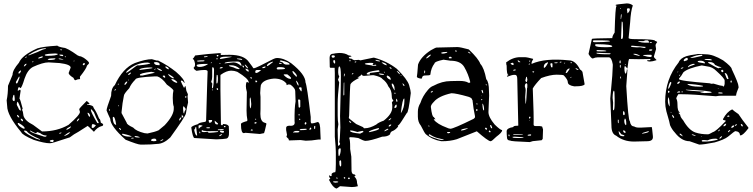

<svg xmlns="http://www.w3.org/2000/svg" viewBox="-20 -805 4367 1113"><path d="M309.6 -540V-542Q318.4 -533.2 348.6 -528.3Q368.2 -528.3 430.7 -483.4L443.4 -478.5H448.2L465.8 -469.7Q492.2 -451.2 496.1 -441.4V-439.5Q496.1 -435.5 484.4 -424.8Q481.4 -408.2 443.4 -360.4V-356.4L444.3 -346.7Q430.7 -346.7 417 -339.8Q411.1 -339.8 406.2 -353.5Q377.9 -371.1 377.9 -381.8L389.6 -413.1Q389.6 -431.6 325.2 -439.5L261.7 -443.4Q228.5 -443.4 170.9 -417Q139.6 -400.4 122.1 -348.6Q108.4 -302.7 99.6 -293.9L89.8 -300.8Q83 -293.9 83 -278.3L95.7 -285.2Q98.6 -285.2 99.6 -278.3L92.8 -233.4Q96.7 -232.4 111.3 -175.8L108.4 -169.9V-166Q113.3 -161.1 116.2 -133.8Q125 -104.5 171.9 -81.1L223.6 -43Q310.5 -43 377 -81.1Q443.4 -138.7 443.4 -156.2L439.5 -170.9V-172.9Q441.4 -178.7 482.4 -219.7Q484.4 -219.7 498 -206.1V-202.1L494.1 -201.2L486.3 -202.1H485.4V-198.2Q522.5 -195.3 522.5 -179.7Q538.1 -159.2 554.7 -117.2Q560.5 -117.2 564.5 -93.8Q576.2 -88.9 578.1 -83Q578.1 -74.2 566.4 -73.2Q543.9 -66.4 524.4 -41Q490.2 -75.2 488.3 -75.2L434.6 -41Q408.2 -27.3 384.8 -8.8L284.2 23.4L268.6 25.4Q237.3 25.4 175.8 5.9Q109.4 -22.5 103.5 -38.1Q21.5 -136.7 21.5 -190.4L18.6 -223.6Q26.4 -260.7 26.4 -307.6L52.7 -371.1Q52.7 -398.4 89.8 -441.4Q108.4 -485.4 196.3 -524.4Q229.5 -535.2 309.6 -540ZM145.5 -487.3V-483.4L196.3 -502.9L228.5 -517.6Q247.1 -521.5 247.1 -524.4V-525.4Q205.1 -525.4 146.5 -487.3ZM337.9 -518.6 332 -519.5 330.1 -518.6V-515.6L333 -513.7H337.9ZM240.2 -488.3V-483.4L251 -481.4Q308.6 -481.4 315.4 -491.2Q315.4 -494.1 299.8 -495.1Q256.8 -494.1 240.2 -488.3ZM335.9 -488.3H324.2V-487.3Q324.2 -481.4 343.8 -479.5L346.7 -483.4Q346.7 -488.3 335.9 -488.3ZM357.4 -479.5H355.5V-478.5L358.4 -473.6H361.3V-476.6ZM202.1 -469.7V-465.8H206.1Q228.5 -470.7 228.5 -475.6L225.6 -478.5H223.6Q202.1 -471.7 202.1 -469.7ZM131.8 -476.6 127 -472.7V-469.7H129.9L135.7 -475.6V-476.6ZM256.8 -459 266.6 -457H267.6Q298.8 -458 300.8 -463.9V-466.8H290Q256.8 -466.8 256.8 -459ZM329.1 -465.8H320.3V-463.9Q320.3 -460.9 346.7 -459V-460.9ZM412.1 -453.1H407.2V-449.2H409.2L412.1 -452.1ZM170.9 -451.2 167 -445.3V-444.3H170.9L173.8 -448.2ZM460 -429.7V-428.7L465.8 -426.8H466.8L471.7 -432.6V-437.5L469.7 -439.5Q460 -439.5 460 -429.7ZM118.2 -419.9H120.1Q133.8 -427.7 133.8 -435.5Q122.1 -435.5 118.2 -419.9ZM86.9 -381.8V-380.9L89.8 -377.9H90.8Q101.6 -386.7 101.6 -394.5V-396.5H99.6Q86.9 -389.6 86.9 -381.8ZM92.8 -360.4H89.8L72.3 -330.1V-325.2L75.2 -321.3H78.1Q82 -321.3 92.8 -353.5ZM52.7 -233.4V-230.5Q52.7 -220.7 61.5 -218.8Q68.4 -218.8 63.5 -250L62.5 -254.9H59.6Q56.6 -254.9 52.7 -233.4ZM83 -215.8Q77.1 -210.9 77.1 -200.2Q77.1 -195.3 85.9 -180.7Q91.8 -164.1 100.6 -164.1V-167Q100.6 -181.6 83 -215.8ZM510.7 -170.9H506.8V-167Q506.8 -155.3 543.9 -91.8L549.8 -90.8L552.7 -93.8Q537.1 -120.1 524.4 -154.3ZM487.3 -151.4V-149.4Q494.1 -127.9 500 -127.9L502 -131.8V-135.7Q498 -151.4 487.3 -151.4ZM82 -138.7H79.1V-133.8Q83 -124 91.8 -124Q91.8 -131.8 82 -138.7ZM424.8 -101.6H426.8Q431.6 -102.5 439.5 -115.2V-118.2Q429.7 -118.2 424.8 -101.6ZM100.6 -117.2V-111.3Q105.5 -102.5 111.3 -102.5H113.3V-107.4Q109.4 -117.2 100.6 -117.2ZM88.9 -91.8H83V-90.8Q83 -76.2 114.3 -59.6H123V-61.5Q123 -72.3 88.9 -91.8ZM511.7 -71.3V-65.4L514.6 -63.5H520.5Q523.4 -63.5 535.2 -77.1V-78.1Q535.2 -81.1 518.6 -85.9Q511.7 -85.9 511.7 -71.3ZM364.3 -53.7H365.2L367.2 -52.7Q391.6 -62.5 391.6 -73.2Q364.3 -60.5 364.3 -53.7ZM119.1 -44.9Q127.9 -30.3 189.5 -1L210 4.9H211.9V2Q149.4 -24.4 135.7 -43.9Q130.9 -47.9 126 -47.9H121.1Q119.1 -47.9 119.1 -44.9ZM156.2 -47.9H153.3Q153.3 -40 188.5 -28.3L236.3 -12.7H246.1L250 -16.6V-19.5H249Q229.5 -19.5 212.9 -33.2L197.3 -39.1H195.3L189.5 -33.2H188.5Q181.6 -33.2 156.2 -47.9ZM350.6 -16.6H352.5Q374 -22.5 386.7 -37.1V-38.1H384.8Q375 -38.1 350.6 -16.6ZM323.2 -31.2V-30.3H325.2Q334 -30.3 335.9 -35.2V-37.1Q323.2 -36.1 323.2 -31.2ZM268.6 11.7V12.7Q268.6 17.6 289.1 19.5V15.6L288.1 13.7L292 10.7L288.1 5.9H282.2Q268.6 7.8 268.6 11.7Z M860.4 -461.9 887.7 -454.1H896.5Q952.1 -426.8 1000 -388.7Q1049.8 -345.7 1049.8 -324.2H1047.9Q1040 -337.9 1032.2 -337.9H1031.2Q1028.3 -337.9 1028.3 -334Q1032.2 -323.2 1045.9 -296.9H1047.9Q1049.8 -296.9 1052.7 -306.6H1053.7Q1056.6 -305.7 1060.5 -278.3L1069.3 -258.8L1067.4 -246.1L1070.3 -210.9Q1063.5 -186.5 1057.6 -146.5Q1053.7 -127.9 966.8 -7.8Q927.7 29.3 890.6 29.3Q856.4 33.2 813.5 33.2H794.9Q778.3 33.2 708 4.9Q619.1 -74.2 619.1 -116.2Q606.4 -142.6 597.7 -165Q597.7 -177.7 624 -249Q624 -293.9 645.5 -311.5Q691.4 -410.2 761.7 -439.5Q823.2 -461.9 860.4 -461.9ZM684.6 -155.3V-149.4Q698.2 -123 714.8 -92.8Q714.8 -83 752 -65.4Q769.5 -44.9 817.4 -33.2L835 -31.2Q877.9 -40 899.4 -49.8L934.6 -79.1Q989.3 -137.7 987.3 -177.7V-186.5Q981.4 -202.1 981.4 -237.3Q981.4 -264.6 985.4 -280.3Q985.4 -287.1 947.3 -314.5Q919.9 -353.5 890.6 -362.3H878.9Q764.6 -357.4 764.6 -343.8Q739.3 -318.4 729.5 -293.9Q698.2 -260.7 698.2 -250Q689.5 -210 684.6 -155.3ZM714.8 -391.6 711.9 -386.7V-382.8Q717.8 -382.8 771.5 -423.8L779.3 -426.8L785.2 -425.8Q850.6 -432.6 850.6 -438.5V-439.5L835 -442.4Q768.6 -442.4 714.8 -391.6ZM791 -371.1V-370.1L793 -367.2H806.6L876 -382.8V-384.8L857.4 -388.7Q791 -380.9 791 -371.1ZM637.7 -127.9 633.8 -125V-118.2Q635.7 -85 652.3 -81.1L653.3 -82V-83Q646.5 -127.9 637.7 -127.9ZM789.1 -404.3V-399.4Q865.2 -408.2 865.2 -411.1L857.4 -414.1H856.4Q809.6 -414.1 789.1 -404.3ZM872.1 -441.4Q877 -427.7 893.6 -427.7L903.3 -426.8L905.3 -427.7V-432.6Q905.3 -443.4 884.8 -445.3Q872.1 -444.3 872.1 -441.4ZM694.3 -29.3H687.5V-25.4Q700.2 -12.7 733.4 -12.7H744.1Q739.3 -19.5 694.3 -29.3ZM855.5 6.8V8.8Q855.5 11.7 870.1 13.7Q886.7 13.7 886.7 8.8V6.8Q885.7 2.9 879.9 -1H871.1Q860.4 -1 855.5 6.8ZM1041 -178.7Q1042 -149.4 1045.9 -147.5H1047.9Q1047.9 -158.2 1056.6 -170.9V-173.8L1045.9 -188.5H1043.9Q1042 -188.5 1041 -178.7ZM976.6 -346.7H972.7Q978.5 -334 1001 -325.2H1004.9L1007.8 -328.1V-329.1Q991.2 -346.7 976.6 -346.7ZM955.1 -377V-375Q958 -363.3 982.4 -350.6H985.4L987.3 -353.5V-354.5Q982.4 -361.3 955.1 -377ZM890.6 -409.2 888.7 -408.2Q907.2 -393.6 918 -393.6L918.9 -395.5V-396.5Q903.3 -409.2 890.6 -409.2ZM760.7 -16.6V-13.7Q760.7 -7.8 788.1 -7.8L789.1 -8.8V-10.7Q776.4 -16.6 760.7 -16.6ZM940.4 -419.9 937.5 -417Q948.2 -403.3 959 -403.3Q959 -414.1 942.4 -419.9ZM702.1 -319.3V-312.5H705.1Q717.8 -324.2 717.8 -331.1V-332H712.9Q707 -328.1 702.1 -319.3ZM922.9 -364.3Q928.7 -354.5 936.5 -354.5L937.5 -356.4V-358.4Q937.5 -367.2 929.7 -367.2Q922.9 -366.2 922.9 -364.3ZM1017.6 -107.4V-106.4Q1025.4 -106.4 1031.2 -122.1V-124H1028.3Q1022.5 -124 1017.6 -107.4ZM722.7 -370.1Q731.4 -370.1 739.3 -381.8V-384.8Q722.7 -379.9 722.7 -370.1ZM1033.2 -125H1038.1L1042 -122.1Q1043 -137.7 1037.1 -135.7H1035.2L1034.2 -142.6ZM908.2 13.7H909.2Q926.8 7.8 926.8 3.9L924.8 2Q911.1 6.8 908.2 13.7ZM673.8 -63.5 669.9 -61.5V-59.6L677.7 -51.8H681.6Q681.6 -58.6 673.8 -63.5ZM740.2 -2.9V-2H752.9L754.9 -3.9L752.9 -6.8H751Q741.2 -6.8 740.2 -2.9ZM1056.6 -248 1053.7 -245.1V-241.2L1056.6 -237.3L1060.5 -241.2V-245.1L1057.6 -248ZM643.6 -279.3Q648.4 -279.3 652.3 -286.1V-288.1Q643.6 -288.1 643.6 -279.3ZM613.3 -173.8 611.3 -170.9Q612.3 -162.1 614.3 -162.1L616.2 -163.1V-168L614.3 -173.8ZM874 -399.4V-398.4L883.8 -406.2L881.8 -407.2Q872.1 -401.4 874 -399.4ZM663.1 -312.5H664.1Q668 -313.5 668 -320.3H666Q663.1 -318.4 663.1 -312.5ZM668.9 -195.3 665 -191.4V-189.5H668L669.9 -192.4V-195.3ZM726.6 -342.8H722.7V-338.9H724.6L726.6 -340.8Z M1252 -497.1Q1262.7 -495.1 1262.7 -494.1L1258.8 -487.3V-486.3H1260.7L1310.5 -487.3Q1395.5 -487.3 1423.8 -444.3Q1446.3 -415 1448.2 -410.2L1452.1 -409.2Q1461.9 -409.2 1562.5 -461.9Q1576.2 -468.8 1585 -468.8Q1625 -468.8 1668 -438.5Q1751 -373 1751 -327.1Q1759.8 -308.6 1781.2 -127V-100.6Q1781.2 -91.8 1786.1 -89.8H1790Q1797.9 -89.8 1821.3 -97.7Q1836.9 -97.7 1836.9 -40Q1838.9 -10.7 1838.9 3.9H1825.2Q1784.2 10.7 1752.9 10.7L1721.7 6.8L1665 8.8H1655.3Q1653.3 8.8 1653.3 1L1640.6 -11.7V-12.7L1643.6 -22.5V-24.4L1638.7 -50.8V-63.5Q1638.7 -76.2 1658.2 -76.2Q1693.4 -72.3 1687.5 -102.5Q1686.5 -178.7 1693.4 -216.8V-218.8L1691.4 -277.3Q1691.4 -293 1665 -313.5L1657.2 -315.4H1650.4L1642.6 -311.5Q1640.6 -311.5 1640.6 -320.3Q1618.2 -349.6 1568.4 -349.6Q1504.9 -343.8 1492.2 -311.5Q1490.2 -302.7 1488.3 -265.6L1490.2 -243.2V-172.9L1489.3 -144.5Q1489.3 -100.6 1513.7 -93.8Q1524.4 -91.8 1524.4 -86.9Q1513.7 -38.1 1510.7 -33.2L1486.3 -28.3L1403.3 -35.2L1393.6 -33.2Q1377 -33.2 1377 -83V-86.9Q1377 -92.8 1406.2 -101.6Q1414.1 -101.6 1414.1 -109.4Q1409.2 -133.8 1409.2 -164.1L1411.1 -271.5Q1405.3 -293 1405.3 -305.7Q1406.2 -330.1 1412.1 -330.1L1420.9 -325.2H1421.9V-327.1Q1421.9 -348.6 1355.5 -388.7Q1337.9 -395.5 1320.3 -395.5Q1293 -395.5 1258.8 -371.1L1257.8 -366.2V-287.1L1260.7 -83L1264.6 -79.1H1268.6Q1271.5 -79.1 1272.5 -85.9H1274.4Q1300.8 -85.9 1306.6 -72.3V-64.5L1307.6 -41Q1309.6 -1 1287.1 -1Q1281.2 1 1234.4 2.9L1107.4 -4.9Q1097.7 -4.9 1088.9 -64.5V-65.4Q1088.9 -74.2 1128.9 -85.9Q1128.9 -92.8 1168 -98.6Q1174.8 -99.6 1174.8 -108.4L1181.6 -336.9L1183.6 -390.6Q1183.6 -399.4 1165 -399.4Q1146.5 -399.4 1119.1 -394.5Q1102.5 -403.3 1102.5 -413.1Q1110.4 -418 1110.4 -428.7V-436.5Q1105.5 -461.9 1098.6 -461.9L1097.7 -462.9V-464.8Q1103.5 -468.8 1111.3 -483.4Q1176.8 -492.2 1252 -497.1ZM1210 -408.2V-359.4Q1210 -344.7 1204.1 -330.1L1210.9 -320.3L1209 -304.7V-294.9L1210.9 -293H1211.9Q1219.7 -293 1220.7 -399.4V-400.4Q1220.7 -412.1 1213.9 -416Q1210 -415 1210 -408.2ZM1120.1 -426.8Q1120.1 -417 1137.7 -417Q1160.2 -417 1183.6 -431.6V-434.6H1179.7Q1120.1 -434.6 1120.1 -426.8ZM1282.2 -438.5V-437.5L1333 -443.4Q1354.5 -443.4 1377 -423.8H1379.9V-427.7Q1374 -448.2 1359.4 -448.2H1350.6Q1283.2 -448.2 1282.2 -438.5ZM1618.2 -443.4Q1627 -430.7 1639.6 -430.7H1658.2V-433.6Q1658.2 -443.4 1608.4 -455.1H1607.4Q1601.6 -452.1 1601.6 -450.2Q1601.6 -448.2 1618.2 -443.4ZM1151.4 -49.8 1148.4 -46.9Q1148.4 -34.2 1182.6 -42Q1186.5 -35.2 1193.4 -35.2Q1217.8 -36.1 1244.1 -40V-43.9L1218.8 -44.9Q1194.3 -43 1160.2 -46.9L1155.3 -49.8ZM1306.6 -423.8Q1306.6 -420.9 1334 -414.1Q1352.5 -404.3 1366.2 -404.3H1367.2L1369.1 -407.2Q1346.7 -426.8 1319.3 -426.8H1313.5Q1306.6 -425.8 1306.6 -423.8ZM1627 -374 1624 -371.1Q1645.5 -347.7 1664.1 -347.7L1667 -349.6V-354.5Q1660.2 -363.3 1645.5 -374ZM1584 -409.2V-407.2Q1586.9 -402.3 1589.8 -402.3Q1629.9 -402.3 1632.8 -407.2Q1629.9 -416 1601.6 -416H1599.6Q1585 -416 1584 -409.2ZM1715.8 -228.5H1710L1708 -224.6L1710.9 -187.5V-184.6L1713.9 -180.7H1715.8L1720.7 -185.5V-223.6ZM1116.2 -69.3H1113.3Q1113.3 -60.5 1105.5 -52.7Q1112.3 -19.5 1120.1 -19.5H1123L1117.2 -68.4ZM1429.7 -240.2 1427.7 -231.4V-195.3L1429.7 -177.7H1432.6Q1436.5 -186.5 1436.5 -202.1Q1434.6 -240.2 1429.7 -240.2ZM1254.9 -465.8V-464.8L1258.8 -462.9L1322.3 -474.6V-476.6H1293Q1254.9 -476.6 1254.9 -465.8ZM1460 -393.6V-384.8L1463.9 -381.8Q1475.6 -381.8 1494.1 -399.4H1469.7Q1462.9 -399.4 1460 -393.6ZM1238.3 -371.1H1236.3Q1234.4 -355.5 1234.4 -337.9V-325.2L1236.3 -320.3Q1243.2 -320.3 1243.2 -346.7V-354.5Q1243.2 -371.1 1238.3 -371.1ZM1678.7 -393.6H1675.8V-387.7Q1679.7 -376 1694.3 -364.3V-361.3H1701.2V-363.3Q1701.2 -374 1678.7 -393.6ZM1527.3 -423.8V-421.9H1528.3Q1534.2 -421.9 1561.5 -444.3V-448.2Q1527.3 -437.5 1527.3 -423.8ZM1717.8 -53.7V-50.8H1730.5Q1758.8 -50.8 1758.8 -56.6L1754.9 -58.6H1752.9Q1717.8 -58.6 1717.8 -53.7ZM1678.7 -39.1V-37.1H1704.1Q1713.9 -37.1 1715.8 -42Q1714.8 -45.9 1708 -45.9H1693.4Q1688.5 -45.9 1678.7 -39.1ZM1712.9 -293.9 1724.6 -276.4H1728.5V-283.2V-291Q1728.5 -296.9 1725.6 -298.8H1716.8Q1714.8 -298.8 1712.9 -293.9ZM1210 -109.4H1189.5Q1190.4 -93.8 1193.4 -93.8H1196.3Q1209 -93.8 1210 -109.4ZM1141.6 -455.1 1123 -453.1V-450.2L1126 -448.2Q1166 -448.2 1166 -452.1L1163.1 -455.1ZM1130.9 -74.2 1131.8 -59.6H1133.8Q1140.6 -69.3 1153.3 -74.2V-77.1L1144.5 -79.1H1134.8Q1130.9 -79.1 1130.9 -74.2ZM1258.8 -47.9 1254.9 -44.9Q1254.9 -36.1 1273.4 -35.2L1278.3 -39.1V-43Q1278.3 -47.9 1258.8 -47.9ZM1244.1 -88.9 1224.6 -105.5V-103.5Q1224.6 -84 1236.3 -84H1242.2Q1244.1 -84 1244.1 -88.9ZM1404.3 -407.2H1403.3V-406.2Q1403.3 -396.5 1420.9 -388.7V-399.4Q1420.9 -401.4 1404.3 -407.2ZM1698.2 -336.9H1696.3V-335Q1704.1 -308.6 1710.9 -308.6V-310.5Q1710.9 -324.2 1698.2 -336.9ZM1359.4 -465.8H1353.5V-462.9Q1376 -458 1381.8 -458H1383.8V-460Q1383.8 -465.8 1359.4 -465.8ZM1401.4 -430.7H1399.4V-426.8Q1408.2 -413.1 1415 -409.2H1418V-410.2Q1413.1 -421.9 1401.4 -430.7ZM1268.6 -56.6 1243.2 -54.7V-50.8H1261.7L1276.4 -52.7V-56.6ZM1500 -412.1 1501 -410.2H1506.8Q1519.5 -411.1 1519.5 -418.9L1516.6 -419.9Q1502 -417 1500 -412.1ZM1746.1 -87.9V-85.9L1749 -83H1752L1755.9 -87.9V-92.8L1753.9 -96.7H1750Q1746.1 -93.8 1746.1 -87.9ZM1183.6 -67.4 1175.8 -65.4V-62.5L1183.6 -61.5H1191.4L1197.3 -62.5V-65.4L1191.4 -67.4ZM1772.5 -54.7 1773.4 -53.7H1777.3Q1782.2 -53.7 1784.2 -56.6V-57.6Q1784.2 -65.4 1781.2 -65.4Q1777.3 -65.4 1772.5 -54.7ZM1162.1 -476.6 1165 -472.7Q1184.6 -474.6 1184.6 -478.5L1179.7 -479.5Q1162.1 -478.5 1162.1 -476.6ZM1804.7 -75.2 1800.8 -72.3V-60.5L1804.7 -56.6Q1807.6 -56.6 1807.6 -72.3L1806.6 -75.2ZM1251 -19.5V-17.6L1253.9 -15.6Q1262.7 -19.5 1267.6 -25.4V-27.3Q1258.8 -27.3 1251 -19.5ZM1460.9 -337.9 1460 -335Q1461.9 -327.1 1463.9 -327.1H1464.8L1470.7 -332V-335Q1469.7 -337.9 1460.9 -337.9ZM1253.9 -410.2V-408.2H1257.8Q1270.5 -409.2 1270.5 -413.1V-416H1262.7Q1253.9 -414.1 1253.9 -410.2ZM1458 -96.7 1454.1 -91.8 1457 -88.9H1463.9L1467.8 -92.8V-93.8L1464.8 -96.7ZM1603.5 -440.4H1597.7V-437.5Q1597.7 -434.6 1607.4 -434.6H1611.3L1613.3 -436.5Q1612.3 -440.4 1603.5 -440.4ZM1238.3 -294.9 1236.3 -293V-287.1L1240.2 -283.2H1242.2L1244.1 -285.2V-290L1239.3 -294.9ZM1238.3 -486.3 1236.3 -483.4V-480.5L1239.3 -477.5Q1246.1 -477.5 1246.1 -484.4L1245.1 -486.3ZM1387.7 -425.8 1385.7 -423.8Q1385.7 -414.1 1394.5 -414.1V-416Q1394.5 -422.9 1387.7 -425.8ZM1432.6 -357.4H1430.7Q1430.7 -349.6 1438.5 -349.6H1440.4V-353.5Q1439.5 -357.4 1432.6 -357.4ZM1436.5 -54.7 1433.6 -50.8V-48.8L1439.5 -47.9L1445.3 -48.8V-50.8L1442.4 -54.7ZM1285.2 -74.2H1278.3V-68.4L1285.2 -67.4L1288.1 -71.3ZM1137.7 -42H1135.7V-35.2L1137.7 -32.2H1140.6V-39.1ZM1713.9 -144.5 1710.9 -141.6V-137.7L1712.9 -135.7H1715.8V-144.5ZM1236.3 -467.8 1234.4 -464.8V-462.9L1236.3 -460.9H1238.3L1242.2 -462.9L1240.2 -467.8ZM1717.8 -118.2 1713.9 -113.3V-112.3L1717.8 -108.4L1720.7 -112.3V-114.3ZM1257.8 -438.5 1253.9 -440.4 1252 -436.5 1253.9 -434.6H1254.9L1257.8 -436.5ZM1461.9 -117.2 1460 -114.3V-111.3L1463.9 -110.4L1464.8 -114.3L1463.9 -117.2ZM1211.9 -287.1H1210.9V-283.2L1213.9 -280.3H1214.8V-285.2ZM1204.1 -443.4 1202.1 -440.4V-438.5H1204.1L1208 -441.4V-443.4ZM1238.3 -49.8H1240.2V-50.8Q1239.3 -50.8 1238.3 -49.8Z M1946.3 -498H1947.3Q1980.5 -498 2000 -484.4Q2016.6 -482.4 2016.6 -478.5V-476.6Q2002 -476.6 2002 -469.7Q2004.9 -464.8 2020.5 -463.9Q2022.5 -459 2034.2 -456.1L2059.6 -458L2069.3 -455.1L2144.5 -470.7H2148.4Q2221.7 -451.2 2280.3 -406.2Q2341.8 -344.7 2351.6 -311.5Q2361.3 -278.3 2361.3 -265.6Q2347.7 -149.4 2337.9 -149.4Q2301.8 -90.8 2293.9 -83L2285.2 -75.2L2288.1 -72.3V-71.3Q2270.5 -49.8 2252 -43.9Q2242.2 -38.1 2241.2 -26.4Q2227.5 -12.7 2195.3 -12.7Q2125 11.7 2098.6 11.7Q2087.9 11.7 2056.6 -4.9Q2029.3 -9.8 2009.8 -9.8L2003.9 -5.9Q2009.8 4.9 2009.8 45.9V58.6L2016.6 103.5L2017.6 171.9V181.6Q2017.6 206.1 2035.2 206.1L2042 211.9V212.9Q2035.2 212.9 2035.2 219.7Q2049.8 232.4 2049.8 255.9L2054.7 274.4Q2038.1 279.3 2019.5 279.3L1951.2 274.4Q1932.6 288.1 1930.7 288.1Q1909.2 282.2 1888.7 240.2L1887.7 239.3L1888.7 234.4Q1894.5 232.4 1894.5 231.4V230.5Q1887.7 220.7 1887.7 215.8L1888.7 211.9H1891.6Q1893.6 211.9 1893.6 215.8H1894.5H1900.4L1902.3 214.8V203.1Q1909.2 193.4 1922.9 193.4Q1926.8 189.5 1926.8 145.5V76.2Q1926.8 52.7 1920.9 -12.7V-381.8L1919.9 -412.1H1894.5L1891.6 -416L1890.6 -469.7Q1890.6 -494.1 1915 -494.1Q1919.9 -496.1 1946.3 -498ZM1902.3 -479.5Q1902.3 -473.6 1907.2 -470.7H1912.1Q1918.9 -470.7 1920.9 -476.6V-479.5Q1918.9 -484.4 1912.1 -484.4H1910.2Q1902.3 -484.4 1902.3 -479.5ZM2007.8 -458 2005.9 -455.1V-452.1L2007.8 -449.2H2009.8L2011.7 -452.1V-455.1L2009.8 -458ZM2159.2 -458H2157.2V-454.1Q2168.9 -449.2 2176.8 -449.2H2182.6V-450.2Q2182.6 -455.1 2159.2 -458ZM1915 -456.1 1912.1 -454.1V-449.2Q1912.1 -441.4 1919.9 -436.5H1921.9L1922.9 -443.4V-446.3Q1922.9 -455.1 1919.9 -456.1ZM2035.2 -444.3 2038.1 -443.4H2043L2045.9 -446.3L2043.9 -449.2H2043Q2035.2 -447.3 2035.2 -444.3ZM2192.4 -444.3V-443.4Q2202.1 -431.6 2218.8 -426.8H2221.7Q2221.7 -439.5 2192.4 -444.3ZM2094.7 -434.6Q2094.7 -430.7 2134.8 -425.8Q2134.8 -423.8 2143.6 -423.8H2158.2L2162.1 -426.8L2159.2 -429.7H2156.2L2144.5 -427.7L2139.6 -429.7V-430.7L2143.6 -434.6V-439.5L2134.8 -440.4H2119.1Q2096.7 -439.5 2094.7 -434.6ZM1940.4 -385.7Q1940.4 -371.1 1946.3 -363.3V-361.3L1939.5 -342.8L1946.3 -327.1Q1937.5 -248 1937.5 -206.1V-135.7Q1937.5 -105.5 1941.4 -85L1937.5 -55.7V-45.9L1939.5 38.1L1940.4 40H1941.4Q1951.2 36.1 1951.2 28.3V26.4L1946.3 17.6Q1950.2 17.6 1953.1 -65.4L1951.2 -132.8Q1956.1 -305.7 1956.1 -361.3V-363.3Q1956.1 -419.9 1947.3 -419.9Q1940.4 -419.9 1940.4 -385.7ZM2241.2 -415H2238.3V-413.1Q2239.3 -409.2 2246.1 -406.2L2250 -407.2V-409.2Q2247.1 -415 2241.2 -415ZM2105.5 -376Q2105.5 -373 2118.2 -373L2125 -374V-376L2122.1 -381.8L2175.8 -388.7L2180.7 -391.6L2176.8 -397.5H2168.9Q2105.5 -389.6 2105.5 -376ZM2281.2 -393.6 2280.3 -391.6Q2289.1 -379.9 2295.9 -375H2297.9Q2297.9 -384.8 2281.2 -393.6ZM2209 -388.7H2205.1V-387.7L2209 -383.8H2210.9V-385.7ZM2025.4 -381.8 2019.5 -376V-374H2023.4L2028.3 -378.9V-381.8ZM2183.6 -378.9H2175.8V-377.9Q2179.7 -371.1 2197.3 -371.1H2204.1L2207 -373Q2204.1 -377 2183.6 -378.9ZM1973.6 -367.2V-361.3Q1977.5 -361.3 1979.5 -377.9H1977.5Q1973.6 -377 1973.6 -367.2ZM2076.2 -373H2074.2Q2074.2 -367.2 2053.7 -356.4V-354.5H2059.6L2060.5 -355.5L2062.5 -354.5V-353.5Q2020.5 -333 2011.7 -317.4Q2008.8 -317.4 2003.9 -135.7L2002 -121.1Q2002 -118.2 2044.9 -85.9L2085.9 -67.4Q2086.9 -61.5 2090.8 -61.5H2094.7Q2124 -61.5 2161.1 -83Q2172.9 -94.7 2204.1 -105.5Q2253.9 -144.5 2253.9 -181.6V-197.3L2252 -210V-211.9L2259.8 -221.7V-224.6Q2251 -228.5 2251 -248Q2251 -282.2 2231.4 -303.7Q2220.7 -330.1 2197.3 -346.7Q2189.5 -359.4 2146.5 -369.1H2137.7L2091.8 -365.2H2088.9Q2081.1 -365.2 2076.2 -373ZM2305.7 -369.1H2302.7V-366.2L2305.7 -364.3H2306.6V-366.2ZM2225.6 -367.2 2221.7 -364.3V-363.3Q2221.7 -351.6 2242.2 -342.8H2245.1V-344.7Q2245.1 -359.4 2225.6 -367.2ZM1975.6 -327.1 1972.7 -325.2 1970.7 -257.8 1971.7 -252H1973.6L1975.6 -254.9ZM2315.4 -321.3 2312.5 -320.3 2320.3 -306.6H2324.2V-308.6Q2324.2 -315.4 2315.4 -321.3ZM2255.9 -320.3H2251V-314.5Q2251 -306.6 2265.6 -282.2H2267.6V-286.1Q2267.6 -310.5 2255.9 -320.3ZM2271.5 -267.6H2266.6V-261.7L2271.5 -260.7L2272.5 -262.7ZM2303.7 -151.4H2305.7Q2324.2 -181.6 2324.2 -219.7V-233.4H2322.3Q2313.5 -233.4 2303.7 -151.4ZM2278.3 -232.4H2276.4V-218.8L2280.3 -214.8H2281.2L2284.2 -217.8Q2284.2 -226.6 2278.3 -232.4ZM2266.6 -179.7V-178.7H2267.6Q2279.3 -179.7 2279.3 -188.5V-197.3L2276.4 -198.2H2275.4Q2266.6 -191.4 2266.6 -179.7ZM2232.4 -108.4 2233.4 -107.4H2235.4Q2247.1 -114.3 2248 -119.1L2246.1 -120.1Q2233.4 -114.3 2232.4 -108.4ZM2007.8 -104.5H2003.9Q2004.9 -92.8 2015.6 -92.8V-95.7ZM2233.4 -75.2V-71.3H2235.4Q2248 -75.2 2248 -83H2246.1Q2236.3 -83 2233.4 -75.2ZM2118.2 -40V-39.1H2122.1Q2176.8 -50.8 2176.8 -58.6V-60.5Q2176.8 -62.5 2172.9 -62.5Q2118.2 -47.9 2118.2 -40ZM2208 -43.9H2209Q2228.5 -51.8 2231.4 -55.7V-56.6L2228.5 -58.6H2227.5Q2208 -50.8 2208 -43.9ZM2010.7 -48.8 2009.8 -47.9V-45.9Q2009.8 -36.1 2067.4 -30.3L2086.9 -40V-41L2084 -45.9H2078.1L2051.8 -40Q2025.4 -48.8 2010.7 -48.8ZM1941.4 68.4V84Q1941.4 100.6 1946.3 100.6Q1955.1 84 1955.1 62.5V57.6Q1955.1 54.7 1949.2 54.7Q1941.4 57.6 1941.4 68.4ZM1955.1 125H1951.2L1947.3 128.9V141.6Q1947.3 150.4 1951.2 159.2H1956.1L1958 153.3V140.6Q1958 125 1955.1 125ZM1975.6 221.7 1972.7 224.6V226.6L1975.6 230.5H1979.5L1981.4 227.5V224.6L1977.5 221.7ZM1934.6 224.6H1928.7V226.6Q1929.7 230.5 1936.5 230.5L1937.5 227.5ZM2000 224.6 1997.1 227.5V229.5L2000 233.4H2004.9L2007.8 230.5V227.5L2004.9 224.6ZM1913.1 246.1 1911.1 249V250Q1911.1 252 1924.8 253.9Q1940.4 252.9 1940.4 250V248L1931.6 246.1Z M2510.7 -529.3 2631.8 -532.2Q2647.5 -532.2 2697.3 -518.6Q2753.9 -464.8 2764.6 -434.6Q2786.1 -412.1 2798.8 -345.7Q2814.5 -330.1 2814.5 -276.4L2815.4 -252L2811.5 -155.3Q2811.5 -126 2847.7 -83Q2880.9 -50.8 2890.6 -50.8V-48.8Q2890.6 -37.1 2856.4 -11.7Q2831.1 13.7 2824.2 13.7H2823.2Q2807.6 11.7 2744.1 -43.9Q2628.9 1 2627.9 2Q2589.8 13.7 2543 13.7H2538.1Q2485.4 4.9 2448.2 -27.3Q2441.4 -33.2 2419.9 -76.2Q2402.3 -97.7 2402.3 -128.9V-157.2Q2402.3 -184.6 2417 -208Q2429.7 -248 2460.9 -284.2Q2476.6 -302.7 2492.2 -307.6Q2543 -335 2592.8 -335L2636.7 -335.9H2642.6Q2679.7 -335.9 2695.3 -325.2H2701.2Q2706.1 -325.2 2706.1 -329.1Q2695.3 -375 2670.9 -417Q2649.4 -453.1 2590.8 -453.1L2550.8 -459Q2499 -448.2 2499 -437.5Q2478.5 -411.1 2474.6 -372.1Q2472.7 -367.2 2439.5 -367.2L2433.6 -365.2Q2429.7 -365.2 2423.8 -348.6Q2396.5 -352.5 2396.5 -360.4Q2398.4 -366.2 2403.3 -430.7Q2418.9 -475.6 2477.5 -513.7Q2504.9 -529.3 2510.7 -529.3ZM2620.1 -512.7 2618.2 -509.8 2621.1 -505.9H2627L2627.9 -507.8L2625 -512.7ZM2694.3 -504.9H2692.4V-502.9Q2700.2 -495.1 2706.1 -495.1H2707V-497.1Q2699.2 -504.9 2694.3 -504.9ZM2538.1 -500V-497.1Q2539.1 -494.1 2547.9 -494.1Q2556.6 -494.1 2572.3 -500V-503.9H2568.4Q2546.9 -503.9 2538.1 -500ZM2450.2 -468.8V-466.8H2451.2Q2460 -466.8 2477.5 -485.4V-488.3H2476.6Q2466.8 -488.3 2450.2 -468.8ZM2585.9 -475.6 2581.1 -471.7 2584 -466.8H2596.7L2599.6 -469.7L2593.8 -475.6ZM2442.4 -396.5 2439.5 -394.5V-379.9H2440.4Q2444.3 -380.9 2444.3 -386.7V-394.5ZM2796.9 -318.4H2795.9V-316.4Q2797.9 -308.6 2799.8 -308.6L2800.8 -313.5Q2798.8 -318.4 2796.9 -318.4ZM2774.4 -284.2 2771.5 -282.2V-279.3Q2775.4 -264.6 2779.3 -264.6H2781.2Q2781.2 -277.3 2775.4 -284.2ZM2488.3 -278.3 2477.5 -273.4V-268.6H2479.5Q2486.3 -268.6 2489.3 -276.4V-278.3ZM2477.5 -185.5Q2484.4 -127 2494.1 -127L2503.9 -114.3V-113.3L2495.1 -114.3V-111.3Q2513.7 -85.9 2571.3 -64.5Q2578.1 -60.5 2590.8 -58.6Q2608.4 -58.6 2725.6 -116.2Q2733.4 -121.1 2733.4 -127V-131.8Q2724.6 -171.9 2718.8 -225.6L2716.8 -226.6Q2716.8 -237.3 2695.3 -244.1Q2623 -264.6 2596.7 -264.6Q2522.5 -248 2495.1 -214.8Q2477.5 -197.3 2477.5 -185.5ZM2771.5 -249 2768.6 -251V-248H2771.5ZM2775.4 -230.5H2769.5V-226.6L2772.5 -223.6L2775.4 -226.6ZM2744.1 -206.1 2741.2 -203.1 2744.1 -199.2 2748 -200.2V-203.1L2745.1 -206.1ZM2779.3 -203.1H2776.4V-202.1Q2778.3 -165 2784.2 -165L2786.1 -167V-168.9Q2786.1 -189.5 2779.3 -203.1ZM2741.2 -171.9 2740.2 -170.9V-165L2743.2 -161.1H2744.1L2748 -165V-170.9L2745.1 -171.9ZM2824.2 -80.1H2821.3V-74.2Q2825.2 -61.5 2830.1 -61.5H2833V-64.5Q2829.1 -80.1 2824.2 -80.1ZM2464.8 -77.1 2462.9 -75.2V-74.2L2464.8 -72.3H2469.7V-74.2L2466.8 -77.1ZM2793.9 -64.5 2791 -61.5Q2793.9 -54.7 2798.8 -52.7H2799.8L2803.7 -56.6V-58.6L2798.8 -64.5ZM2652.3 -50.8V-48.8H2656.2Q2669.9 -48.8 2692.4 -60.5V-61.5H2688.5Q2655.3 -57.6 2652.3 -50.8ZM2815.4 -47.9 2813.5 -43.9V-42L2817.4 -38.1H2821.3L2824.2 -40V-42L2819.3 -47.9ZM2574.2 -40 2571.3 -37.1Q2573.2 -32.2 2579.1 -32.2Q2589.8 -34.2 2589.8 -37.1V-38.1L2586.9 -40ZM2467.8 -26.4 2464.8 -22.5Q2468.8 -13.7 2513.7 0Q2528.3 6.8 2552.7 6.8V5.9Q2552.7 2.9 2515.6 -4.9Q2494.1 -10.7 2470.7 -26.4Z M3278.3 -455.1Q3316.4 -455.1 3342.8 -401.4Q3347.7 -401.4 3356.4 -388.7L3369.1 -316.4Q3362.3 -304.7 3317.4 -304.7H3307.6Q3271.5 -310.5 3271.5 -329.1Q3271.5 -342.8 3249 -367.2Q3246.1 -372.1 3207 -372.1Q3169.9 -372.1 3117.2 -352.5Q3080.1 -313.5 3068.4 -292Q3075.2 -125 3073.2 -83Q3073.2 -74.2 3085 -74.2H3108.4Q3124 -73.2 3124 -68.4V-67.4L3127.9 -54.7L3126 0L3120.1 7.8L3074.2 12.7H3070.3L3050.8 18.6Q2938.5 14.6 2938.5 9.8Q2918.9 9.8 2918.9 -7.8Q2917 -25.4 2917 -43.9Q2917 -62.5 2955.1 -68.4Q2955.1 -76.2 2981.4 -76.2L2984.4 -77.1V-79.1L2978.5 -346.7Q2978.5 -371.1 2965.8 -371.1H2960Q2948.2 -371.1 2920.9 -360.4L2918.9 -362.3V-364.3Q2918.9 -366.2 2926.8 -369.1V-371.1Q2917 -371.1 2917 -425.8Q2915 -425.8 2914.1 -443.4Q2953.1 -473.6 2996.1 -473.6H3020.5Q3035.2 -473.6 3070.3 -463.9V-460.9Q3061.5 -447.3 3061.5 -441.4V-434.6Q3140.6 -469.7 3278.3 -455.1ZM3022.5 -307.6V-302.7Q3027.3 -293 3027.3 -282.2Q3026.4 -278.3 3024.4 -242.2L3026.4 -203.1H3027.3Q3030.3 -203.1 3035.2 -293.9Q3037.1 -293.9 3037.1 -313.5Q3036.1 -322.3 3032.2 -322.3H3030.3Q3022.5 -317.4 3022.5 -307.6ZM2963.9 -12.7 2951.2 -11.7V-9.8Q2951.2 -4.9 2979.5 -4.9H3008.8L3015.6 -5.9Q3015.6 -10.7 2963.9 -12.7ZM3132.8 -413.1V-411.1Q3141.6 -411.1 3156.2 -439.5V-444.3H3155.3Q3129.9 -436.5 3132.8 -413.1ZM3258.8 -381.8H3263.7Q3268.6 -382.8 3282.2 -405.3V-406.2Q3282.2 -408.2 3278.3 -408.2Q3261.7 -400.4 3261.7 -387.7Q3260.7 -387.7 3258.8 -381.8ZM3034.2 -359.4H3030.3L3025.4 -338.9Q3025.4 -334 3031.2 -329.1H3032.2Q3035.2 -329.1 3037.1 -342.8ZM3169.9 -434.6 3174.8 -415H3182.6V-435.5L3179.7 -438.5H3176.8Q3169.9 -437.5 3169.9 -434.6ZM2957 -28.3 2955.1 -26.4 2956.1 -24.4H3009.8V-27.3L2976.6 -28.3ZM2939.5 -435.5Q2947.3 -427.7 2956.1 -427.7L2957 -429.7V-436.5L2953.1 -441.4Q2939.5 -439.5 2939.5 -435.5ZM3038.1 -21.5 3041 -18.6H3055.7L3059.6 -22.5Q3059.6 -24.4 3054.7 -26.4Q3038.1 -24.4 3038.1 -21.5ZM3319.3 -409.2H3316.4V-407.2Q3324.2 -399.4 3330.1 -399.4H3333V-401.4Q3325.2 -409.2 3319.3 -409.2ZM2984.4 -455.1H2981.4V-451.2L2987.3 -444.3H2996.1V-446.3ZM2955.1 -397.5V-395.5H2958Q2968.8 -395.5 2969.7 -399.4L2967.8 -402.3H2965.8Q2957 -402.3 2955.1 -397.5ZM3205.1 -443.4 3193.4 -442.4V-441.4L3195.3 -438.5H3205.1Q3211.9 -438.5 3212.9 -442.4L3210.9 -443.4ZM3050.8 -128.9 3046.9 -126V-118.2H3050.8L3054.7 -121.1V-127L3052.7 -128.9ZM2933.6 -22.5 2929.7 -26.4 2927.7 -22.5V-18.6L2929.7 -15.6H2933.6ZM3070.3 -391.6 3066.4 -390.6V-387.7L3070.3 -384.8H3073.2L3076.2 -387.7V-390.6ZM3224.6 -444.3V-442.4H3231.4L3235.4 -445.3L3232.4 -448.2Q3224.6 -446.3 3224.6 -444.3ZM3289.1 -444.3 3287.1 -442.4V-441.4L3289.1 -438.5H3293L3294.9 -441.4V-442.4L3293 -444.3ZM3051.8 -454.1 3046.9 -452.1V-448.2H3051.8L3054.7 -452.1ZM3048.8 -436.5 3044.9 -433.6V-431.6L3046.9 -429.7L3051.8 -433.6V-436.5ZM3286.1 -355.5V-353.5H3288.1L3292 -356.4V-359.4H3291Q3286.1 -356.4 3286.1 -355.5ZM3252.9 -441.4 3249 -438.5V-437.5H3253.9L3255.9 -439.5V-441.4ZM3050.8 -107.4H3048.8V-103.5H3050.8Z M3613.3 -785.2Q3634.8 -785.2 3648.4 -773.4Q3636.7 -742.2 3632.8 -674.8L3624 -585Q3624 -578.1 3663.1 -578.1Q3778.3 -578.1 3778.3 -567.4Q3783.2 -567.4 3790 -561.5Q3780.3 -548.8 3780.3 -543V-540L3783.2 -520.5L3770.5 -477.5Q3770.5 -470.7 3785.2 -458V-456.1Q3761.7 -448.2 3747.1 -448.2Q3731.4 -449.2 3731.4 -453.1V-455.1L3740.2 -456.1H3747.1L3751 -460V-461.9L3747.1 -462.9L3681.6 -461.9L3627.9 -462.9Q3623 -462.9 3617.2 -408.2H3616.2L3602.5 -423.8L3599.6 -413.1V-407.2Q3600.6 -379.9 3606.4 -377.9Q3610.4 -377.9 3613.3 -395.5V-402.3H3616.2L3617.2 -399.4L3610.4 -305.7Q3622.1 -103.5 3630.9 -103.5Q3635.7 -72.3 3655.3 -72.3Q3666 -65.4 3681.6 -65.4H3699.2L3757.8 -68.4Q3759.8 -68.4 3764.6 -16.6Q3766.6 -1 3758.3 6.3Q3750 13.7 3730.5 13.7L3655.3 15.6Q3593.8 15.6 3551.8 -18.6Q3524.4 -28.3 3524.4 -77.1Q3522.5 -103.5 3517.6 -233.4L3529.3 -366.2L3532.2 -423.8V-431.6Q3525.4 -472.7 3508.8 -472.7H3479.5H3445.3Q3430.7 -472.7 3416 -465.8Q3406.2 -466.8 3391.6 -492.2L3411.1 -579.1Q3411.1 -583 3529.3 -584Q3529.3 -596.7 3543 -616.2Q3546.9 -768.6 3553.7 -768.6V-771.5Q3553.7 -773.4 3548.8 -773.4V-776.4Q3548.8 -779.3 3613.3 -785.2ZM3576.2 -758.8H3575.2V-752.9H3578.1V-756.8ZM3618.2 -756.8 3614.3 -752.9V-751L3617.2 -728.5H3619.1Q3630.9 -740.2 3630.9 -749V-752.9L3627.9 -756.8ZM3583 -720.7 3580.1 -723.6Q3578.1 -713.9 3578.1 -698.2V-694.3H3580.1L3583 -710.9ZM3585.9 -679.7H3584L3580.1 -583V-582L3583 -579.1H3585Q3591.8 -579.1 3591.8 -603.5V-626L3589.8 -673.8Q3587.9 -679.7 3585.9 -679.7ZM3417 -567.4Q3417 -560.5 3425.8 -560.5H3440.4Q3480.5 -560.5 3514.6 -564.5V-566.4Q3514.6 -571.3 3466.8 -571.3H3425.8Q3417 -571.3 3417 -567.4ZM3721.7 -571.3 3709 -566.4H3697.3H3680.7V-563.5Q3702.1 -557.6 3717.8 -557.6H3740.2Q3742.2 -557.6 3742.2 -560.5Q3740.2 -571.3 3731.4 -571.3ZM3749 -561.5 3746.1 -559.6V-557.6L3749 -556.6Q3758.8 -556.6 3759.8 -560.5V-561.5ZM3432.6 -548.8 3430.7 -546.9V-541Q3430.7 -531.2 3496.1 -531.2Q3529.3 -531.2 3529.3 -536.1Q3529.3 -547.9 3443.4 -548.8ZM3640.6 -540 3637.7 -537.1V-536.1Q3637.7 -531.2 3672.9 -530.3L3689.5 -531.2L3711.9 -527.3H3715.8Q3722.7 -527.3 3722.7 -533.2H3721.7L3647.5 -540ZM3746.1 -518.6 3742.2 -514.6V-513.7L3746.1 -510.7H3751Q3759.8 -510.7 3761.7 -516.6L3758.8 -518.6ZM3441.4 -514.6 3437.5 -511.7Q3437.5 -507.8 3442.4 -507.8L3466.8 -506.8L3493.2 -507.8L3494.1 -508.8V-510.7Q3482.4 -514.6 3450.2 -514.6ZM3517.6 -496.1 3437.5 -499V-497.1Q3437.5 -490.2 3511.7 -490.2L3519.5 -492.2V-493.2ZM3657.2 -493.2H3652.3V-490.2Q3653.3 -488.3 3686.5 -480.5H3688.5V-482.4Q3672.9 -493.2 3657.2 -493.2ZM3707 -483.4Q3733.4 -474.6 3753.9 -474.6L3757.8 -478.5V-484.4L3754.9 -487.3H3733.4Q3707 -487.3 3707 -483.4ZM3571.3 -448.2V-440.4L3574.2 -437.5Q3578.1 -438.5 3578.1 -444.3V-448.2L3576.2 -455.1H3575.2Q3571.3 -454.1 3571.3 -448.2ZM3607.4 -430.7 3602.5 -434.6V-431.6L3606.4 -427.7H3607.4ZM3576.2 -428.7H3574.2L3573.2 -423.8V-418.9L3574.2 -413.1H3578.1V-421.9V-426.8ZM3578.1 -361.3H3575.2V-353.5L3578.1 -349.6H3580.1V-353.5ZM3531.2 -237.3 3534.2 -210 3533.2 -175.8 3534.2 -166H3537.1Q3543 -166 3543 -211.9V-234.4Q3543 -279.3 3539.1 -279.3Q3532.2 -279.3 3531.2 -237.3ZM3594.7 -160.2H3592.8L3591.8 -153.3V-145.5Q3591.8 -138.7 3595.7 -137.7H3597.7Q3601.6 -138.7 3601.6 -144.5Q3600.6 -160.2 3594.7 -160.2ZM3602.5 -118.2 3598.6 -107.4Q3598.6 -85 3608.4 -79.1L3610.4 -83V-91.8Q3609.4 -116.2 3602.5 -118.2ZM3564.5 -111.3H3561.5V-96.7L3563.5 -90.8H3564.5L3566.4 -92.8V-109.4ZM3592.8 -49.8V-48.8V-43Q3593.8 -39.1 3599.6 -35.2H3606.4V-37.1Q3606.4 -47.9 3592.8 -49.8ZM3701.2 -30.3H3705.1Q3741.2 -36.1 3741.2 -43L3739.3 -44.9Q3701.2 -35.2 3701.2 -30.3ZM3568.4 -43.9H3566.4V-40Q3569.3 -15.6 3587.9 -15.6H3597.7L3599.6 -18.6V-19.5Q3599.6 -21.5 3582 -26.4Z M4072.3 -490.2Q4113.3 -490.2 4171.9 -455.1Q4221.7 -418 4221.7 -404.3Q4260.7 -322.3 4260.7 -305.7L4261.7 -297.9Q4247.1 -263.7 4247.1 -251L4241.2 -250H4158.2Q4146.5 -250 4129.9 -247.1Q3989.3 -258.8 3932.6 -258.8H3912.1Q3900.4 -241.2 3900.4 -233.4Q3907.2 -222.7 3907.2 -199.2Q3907.2 -162.1 3918.9 -155.3L3919.9 -150.4V-149.4L3914.1 -152.3V-149.4L3922.9 -139.6Q3922.9 -127 3940.4 -107.4Q3972.7 -50.8 4010.7 -37.1Q4043 -26.4 4084 -26.4Q4090.8 -26.4 4112.3 -39.1Q4129.9 -43 4186.5 -102.5V-105.5Q4186.5 -107.4 4172.9 -109.4L4170.9 -114.3Q4193.4 -157.2 4224.6 -170.9Q4233.4 -162.1 4260.7 -143.6Q4282.2 -110.4 4318.4 -65.4V-61.5Q4287.1 -20.5 4273.4 -20.5H4269.5Q4269.5 -42 4243.2 -44.9Q4238.3 -44.9 4200.2 -12.7Q4177.7 4.9 4123 20.5Q4059.6 33.2 4033.2 33.2L3977.5 13.7Q3930.7 13.7 3891.6 -37.1Q3875 -54.7 3864.3 -79.1Q3864.3 -86.9 3842.8 -160.2Q3835.9 -188.5 3835.9 -214.8V-215.8Q3835.9 -345.7 3914.1 -443.4Q3923.8 -467.8 3959 -479.5Q3982.4 -486.3 4015.6 -490.2Q4024.4 -494.1 4072.3 -490.2ZM3982.4 -469.7V-468.8H3984.4Q4000 -468.8 4043 -479.5Q4051.8 -480.5 4051.8 -484.4L4048.8 -487.3H4047.9Q4019.5 -487.3 3984.4 -471.7ZM3943.4 -453.1V-452.1L3946.3 -450.2H3947.3Q3966.8 -455.1 3966.8 -460V-465.8L3962.9 -469.7H3960.9Q3943.4 -463.9 3943.4 -453.1ZM4093.8 -462.9H4064.5V-460.9Q4064.5 -457 4104.5 -455.1H4105.5V-459Q4105.5 -460.9 4093.8 -462.9ZM4024.4 -448.2V-447.3Q4024.4 -443.4 4064.5 -437.5L4066.4 -438.5V-442.4Q4058.6 -453.1 4040 -453.1H4037.1Q4024.4 -452.1 4024.4 -448.2ZM4084 -442.4V-441.4Q4139.6 -409.2 4143.6 -409.2H4144.5L4154.3 -413.1L4160.2 -411.1L4161.1 -413.1V-414.1Q4157.2 -417 4144.5 -419.9L4125 -428.7Q4117.2 -445.3 4093.8 -445.3H4090.8Q4084 -444.3 4084 -442.4ZM3967.8 -414.1Q3977.5 -421.9 4006.8 -430.7V-432.6L4005.9 -434.6H3996.1Q3967.8 -426.8 3967.8 -414.1ZM3916 -349.6V-346.7Q3916 -335.9 4093.8 -322.3L4103.5 -319.3L4116.2 -320.3Q4155.3 -307.6 4168.9 -307.6Q4168.9 -304.7 4174.8 -302.7Q4180.7 -311.5 4180.7 -319.3V-337.9Q4180.7 -350.6 4131.8 -394.5Q4109.4 -417 4081.1 -419.9L4047.9 -425.8Q3966.8 -409.2 3941.4 -385.7Q3930.7 -365.2 3916 -349.6ZM3926.8 -408.2V-406.2H3928.7Q3941.4 -409.2 3941.4 -413.1V-414.1H3936.5Q3931.6 -414.1 3926.8 -408.2ZM4160.2 -394.5Q4162.1 -386.7 4168.9 -386.7H4170.9L4172.9 -389.6V-395.5L4168.9 -400.4Q4160.2 -400.4 4160.2 -394.5ZM3908.2 -389.6 3906.2 -386.7V-385.7H3908.2L3912.1 -388.7V-389.6ZM4184.6 -381.8H4180.7Q4191.4 -349.6 4196.3 -346.7H4200.2L4203.1 -348.6Q4195.3 -379.9 4186.5 -379.9ZM3917 -364.3Q3922.9 -365.2 3922.9 -372.1V-373Q3917 -371.1 3917 -364.3ZM4217.8 -337.9 4214.8 -335.9V-329.1L4217.8 -325.2Q4221.7 -326.2 4221.7 -332V-335.9L4220.7 -337.9ZM3906.2 -324.2V-320.3L3908.2 -318.4H3910.2Q3917 -321.3 3921.9 -329.1V-332H3917Q3911.1 -332 3906.2 -324.2ZM3866.2 -330.1Q3858.4 -322.3 3852.5 -291H3854.5Q3860.4 -291 3872.1 -325.2Q3870.1 -330.1 3866.2 -330.1ZM3965.8 -318.4V-315.4Q3984.4 -302.7 4033.2 -302.7H4042L4054.7 -303.7V-307.6Q4014.6 -316.4 3965.8 -318.4ZM4144.5 -293H4141.6V-290H4144.5ZM3956.1 -285.2V-283.2Q3975.6 -278.3 4059.6 -273.4V-272.5V-271.5L4039.1 -268.6Q4039.1 -265.6 4064.5 -265.6Q4105.5 -265.6 4105.5 -269.5Q4105.5 -279.3 3956.1 -285.2ZM3857.4 -278.3H3852.5V-272.5Q3852.5 -266.6 3855.5 -266.6Q3860.4 -266.6 3861.3 -276.4ZM3936.5 -276.4 3931.6 -275.4V-269.5H3936.5V-273.4V-275.4ZM3905.3 -268.6V-267.6H3906.2L3922.9 -269.5V-271.5L3919.9 -275.4H3917Q3908.2 -275.4 3905.3 -268.6ZM4142.6 -266.6Q4142.6 -262.7 4160.2 -262.7L4168.9 -263.7V-265.6Q4168.9 -269.5 4150.4 -269.5Q4142.6 -267.6 4142.6 -266.6ZM3852.5 -241.2V-238.3V-237.3Q3851.6 -234.4 3851.6 -223.6V-219.7Q3851.6 -202.1 3861.3 -188.5H3862.3Q3862.3 -235.4 3852.5 -241.2ZM3870.1 -156.2H3867.2V-154.3L3870.1 -152.3H3872.1V-154.3ZM3877 -139.6 3876 -138.7V-136.7Q3879.9 -121.1 3887.7 -121.1V-122.1V-124Q3887.7 -131.8 3877 -139.6ZM4195.3 -130.9 4197.3 -127.9H4202.1Q4208 -127.9 4209 -131.8L4205.1 -135.7H4204.1Q4197.3 -135.7 4195.3 -130.9ZM4172.9 -74.2 4174.8 -73.2H4175.8Q4186.5 -73.2 4189.5 -85.9V-87.9Q4178.7 -87.9 4172.9 -74.2ZM4241.2 -76.2 4242.2 -75.2H4245.1Q4251 -79.1 4251 -85.9H4248Q4241.2 -82 4241.2 -76.2ZM4275.4 -85.9H4274.4V-84Q4277.3 -72.3 4283.2 -72.3H4284.2L4286.1 -74.2V-75.2Q4284.2 -85.9 4275.4 -85.9ZM4218.8 -65.4 4221.7 -63.5Q4236.3 -68.4 4236.3 -76.2V-78.1H4235.4Q4221.7 -78.1 4218.8 -65.4ZM4142.6 -43.9H4144.5Q4152.3 -46.9 4153.3 -53.7L4152.3 -54.7Q4142.6 -48.8 4142.6 -43.9ZM4200.2 -39.1H4204.1Q4213.9 -47.9 4213.9 -51.8H4212.9Q4200.2 -47.9 4200.2 -39.1ZM3922.9 -30.3H3919.9V-26.4Q3921.9 -21.5 3936.5 -15.6L3940.4 -12.7Q3929.7 -29.3 3922.9 -30.3ZM3991.2 -26.4H3990.2V-25.4Q3990.2 -21.5 4010.7 -16.6L4011.7 -17.6V-19.5Q3999 -26.4 3991.2 -26.4ZM4048.8 -15.6H4045.9V-12.7H4048.8ZM4150.4 -1Q4160.2 -1 4166 -15.6H4163.1Q4150.4 -8.8 4150.4 -1ZM4082 8.8 4061.5 6.8H4057.6Q4048.8 6.8 4047.9 10.7V12.7L4051.8 15.6H4069.3Q4099.6 15.6 4140.6 4.9Q4138.7 -1 4128.9 -1H4124Q4100.6 -1 4082 8.8Z"/></svg>

Font: Love Ya Like A Sister
Style: Regular
Weight: 400
Designer: Kimberly Geswein
Foundry: Kimberly Geswein
Version: Version 1.002 2007